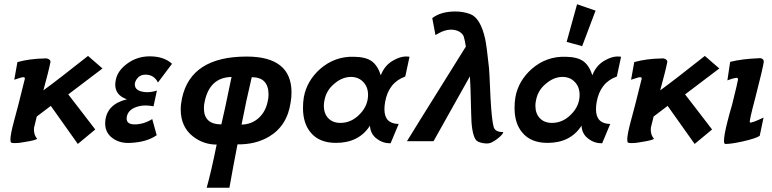

<svg xmlns="http://www.w3.org/2000/svg" viewBox="-20 -664 3630 903"><path d="M394 -401 462 -342 301 -220Q302 -218 347 -160.5Q392 -103 428 -55L346 13L219 -166L153 -116Q151 -108 140 -63Q137 -32 155 -11Q144 -4 107 2Q73 9 48 9Q36 9 32.5 6.5Q29 4 29 -8Q29 -32 46 -95Q53 -122 67 -174Q97 -292 97 -294Q97 -301 90 -301Q82 -301 66 -295Q48 -290 47 -289L62 -372Q120 -388 188 -389Q200 -391 209.5 -385.5Q219 -380 217 -371Q210 -334 184 -239Q250 -287 394 -401Z M789 -364 723 -276Q704 -313 664 -313Q638 -313 623 -292Q614 -278 614 -267Q614 -236 661 -231Q686 -228 718 -238L702 -164Q661 -172 632 -164Q581 -151 576 -112Q574 -95 583.5 -87Q593 -79 613 -79Q656 -79 696 -104L717 -28Q669 5 593 8Q545 11 511 -13Q471 -41 475 -93Q482 -174 577 -197Q522 -216 522 -266Q522 -276 525 -290Q534 -333 580 -366Q626 -399 684 -399Q751 -399 789 -364Z M1347 -183Q1331 -71 1243 -20Q1181 16 1097 15Q1077 117 1059 219H952Q973 145 999 16Q937 16 888 -22Q830 -67 830 -149Q830 -174 836 -202Q878 -398 1140 -398Q1351 -398 1351 -229Q1351 -206 1347 -183ZM1239 -187Q1243 -202 1243 -219Q1243 -301 1164 -301Q1138 -192 1116 -78Q1163 -79 1196 -108.5Q1229 -138 1239 -187ZM1069 -302Q967 -300 943 -188Q939 -172 939 -155Q939 -79 1021 -79Q1032 -122 1069 -302Z M1906 -397 1886 -304Q1807 -276 1791 -183Q1788 -165 1788 -150Q1788 -82 1855 -81L1817 10Q1780 10 1753 -11Q1722 -33 1720 -73Q1668 8 1560 8Q1481 8 1441 -41Q1405 -84 1405 -156Q1405 -184 1409 -207Q1423 -284 1486 -340Q1555 -400 1646 -397Q1701 -396 1728.5 -376Q1756 -356 1771 -310Q1790 -360 1834 -382Q1872 -403 1906 -397ZM1711 -218Q1711 -256 1687 -280Q1663 -304 1625 -302Q1587 -300 1552 -270Q1516 -240 1507 -197Q1503 -182 1503 -167Q1503 -130 1524 -108Q1545 -86 1581 -86Q1632 -86 1671 -126Q1711 -166 1711 -218Z M2347 -43Q2345 -32 2325 -16Q2306 0 2287 8Q2273 13 2251 9Q2223 4 2216 -9Q2197 -41 2196 -129Q2193 -270 2190 -305Q2133 -204 2019 0H1894Q1895 -3 2171 -445Q2165 -482 2160 -495Q2146 -520 2111 -524Q2087 -527 2058 -515Q2053 -513 2043 -507.5Q2033 -502 2028 -499L2013 -579Q2054 -610 2122 -610Q2158 -610 2191 -598Q2240 -580 2262 -480Q2269 -447 2280 -343Q2281 -341 2287 -202Q2293 -96 2302 -66Q2310 -42 2347 -43Z M2694 -644 2781 -614 2718 -447 2645 -467ZM2901 -397 2881 -304Q2802 -276 2786 -183Q2783 -165 2783 -150Q2783 -82 2850 -81L2812 10Q2775 10 2748 -11Q2717 -33 2715 -73Q2663 8 2555 8Q2476 8 2436 -41Q2400 -84 2400 -156Q2400 -184 2404 -207Q2418 -284 2481 -340Q2550 -400 2641 -397Q2696 -396 2723.5 -376Q2751 -356 2766 -310Q2785 -360 2829 -382Q2867 -403 2901 -397ZM2706 -218Q2706 -256 2682 -280Q2658 -304 2620 -302Q2582 -300 2547 -270Q2511 -240 2502 -197Q2498 -182 2498 -167Q2498 -130 2519 -108Q2540 -86 2576 -86Q2627 -86 2666 -126Q2706 -166 2706 -218Z M3295 -401 3363 -342 3202 -220Q3203 -218 3248 -160.5Q3293 -103 3329 -55L3247 13L3120 -166L3054 -116Q3052 -108 3041 -63Q3038 -32 3056 -11Q3045 -4 3008 2Q2974 9 2949 9Q2937 9 2933.5 6.5Q2930 4 2930 -8Q2930 -32 2947 -95Q2954 -122 2968 -174Q2998 -292 2998 -294Q2998 -301 2991 -301Q2983 -301 2967 -295Q2949 -290 2948 -289L2963 -372Q3021 -388 3089 -389Q3101 -391 3110.5 -385.5Q3120 -380 3118 -371Q3111 -334 3085 -239Q3151 -287 3295 -401Z M3572 -372Q3568 -343 3532 -203Q3502 -91 3507 -88Q3514 -84 3571 -111L3553 -25Q3535 -13 3474 1Q3415 14 3390 13Q3385 11 3385 -2Q3385 -28 3401 -91Q3404 -104 3411.5 -131Q3419 -158 3423 -171Q3451 -284 3451 -290Q3451 -298 3444 -298Q3439 -298 3421 -293Q3403 -286 3401 -286L3414 -373Q3469 -387 3547 -390Q3558 -392 3565.5 -387Q3573 -382 3572 -372Z"/></svg>

Font: GFS Neohellenic Rg
Style: Bold Italic
Weight: 700
Italic angle: -12°
Designer: Designed by Takis Katsoulidis and George D. Matthiopoulos.
Foundry: Designed by Takis Katsoulidis and George D. Matthiopoulos.
Version: Version 1.0